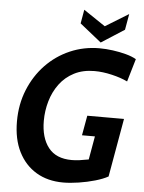

<svg xmlns="http://www.w3.org/2000/svg" viewBox="-61 -959 767 1021"><g transform="rotate(5 323.0 -448.5)"><path d="M315 14Q232 14 171 -22.5Q110 -59 76 -126.5Q42 -194 42 -289Q42 -380 73.5 -457.5Q105 -535 160 -592.5Q215 -650 288.5 -682Q362 -714 446 -714Q480 -714 517 -709Q554 -704 587.5 -695Q621 -686 643 -673L607 -551Q572 -568 523 -579.5Q474 -591 430 -591Q368 -591 321.5 -567Q275 -543 244.5 -502Q214 -461 199 -409.5Q184 -358 184 -304Q184 -214 225 -161.5Q266 -109 350 -109Q370 -109 392 -112Q414 -115 440 -120L462 -245H393L412 -351H608L553 -39Q526 -24 484.5 -12Q443 0 397.5 7Q352 14 315 14ZM449 -745 334 -837 347 -911 463 -833 587 -909 572 -824Z"/></g></svg>

Font: Cabin VF Beta
Style: Italic
Weight: 400
Italic angle: -7°
Designer: Pablo Impallari
Foundry: Pablo Impallari. http://www.impallari.com Igino Marini. http://www.ikern.com
Version: Version 2.300